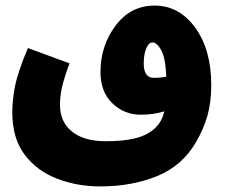

<svg xmlns="http://www.w3.org/2000/svg" viewBox="-20 -480 812 688"><path d="M532 -201Q495 -201 495 -252Q495 -285 504 -306.5Q513 -328 527 -328Q542 -328 557.5 -300.5Q573 -273 576 -205Q554 -201 532 -201ZM339 188Q452 188 543 151Q634 114 683 28Q709 -16 723 -64.5Q737 -113 737 -175Q737 -302 679.5 -381Q622 -460 534 -460Q448 -460 394 -388Q340 -316 340 -222Q340 -151 382.5 -110Q425 -69 484 -69Q530 -69 569 -81Q566 -69 561 -57Q544 -17 497 4.5Q450 26 358 26Q281 26 238 -8.5Q195 -43 195 -104Q195 -134 201.5 -164.5Q208 -195 229 -253L80 -308Q43 -220 33.5 -169.5Q24 -119 24 -78Q24 16 68.5 74.5Q113 133 185 160.5Q257 188 339 188Z"/></svg>

Font: Noto Sans Arabic Condensed Black
Style: Regular
Weight: 900
Width: 3
Designer: Nadine Chahine
Foundry: Monotype Imaging Inc.
Version: 1.001